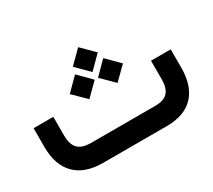

<svg xmlns="http://www.w3.org/2000/svg" viewBox="-119 -830 1158 1046"><g transform="rotate(-30 460.0 -307.0)"><path d="M261.2 -127H664.1Q717.8 -127 742.4 -152.6Q767.1 -178.2 767.1 -235.8V-332V-351.6H786.6H871.6H891.1V-332V-237.3Q891.1 -121.6 833 -60.8Q774.9 0 662.6 0H262.7Q149.9 0 89.6 -60.3Q29.3 -120.6 29.3 -235.4V-333.5V-353H48.8H133.8H153.3V-333.5V-235.8Q153.3 -178.7 179 -152.8Q204.6 -127 261.2 -127ZM381.8 -536.1 460.4 -613.8 538.6 -536.1 460.4 -457.5ZM470.7 -415.5 548.8 -494.1 627.4 -415.5 548.8 -337.9ZM293 -415.5 371.6 -494.1 449.7 -415.5 371.6 -337.9Z"/></g></svg>

Font: Shabnam FD
Style: Bold
Weight: 700
Foundry: DejaVu fonts team - Redesigned by Saber Rastikerdar - Based on Vazir font
Version: Version 5.00;October 20, 2019;FontCreator 12.0.0.2547 64-bit